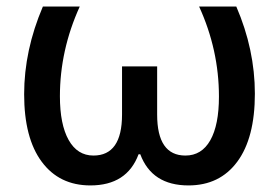

<svg xmlns="http://www.w3.org/2000/svg" viewBox="-20 -560 858 590"><path d="M559.1 9.8Q446.8 9.8 411.1 -85.9H405.8Q370.1 9.8 257.8 9.8Q162.1 9.8 108.2 -63Q54.2 -135.7 54.2 -270.5Q54.2 -405.3 111.8 -540H225.1Q164.1 -405.8 164.1 -264.2Q164.1 -177.7 190.9 -129.9Q217.8 -82 267.1 -82Q355 -82 355 -208V-356H462.9V-208Q462.9 -82 549.8 -82Q599.6 -82 626.2 -128.9Q652.8 -175.8 652.8 -263.2Q652.8 -406.7 591.8 -540H706.1Q763.2 -407.7 763.2 -272Q763.2 -136.2 709.2 -63.2Q655.3 9.8 559.1 9.8Z"/></svg>

Font: OpenSans-Semibold
Style: Regular
Weight: 600
Foundry: Ascender Corporation
Version: Version 1.10